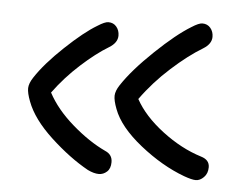

<svg xmlns="http://www.w3.org/2000/svg" viewBox="-40 -481 699 553"><g transform="rotate(5 309.0 -204.0)"><path d="M543.9 18.1Q532.7 18.1 509.8 9.8Q444.8 -14.2 381.1 -64.9Q317.4 -115.7 298.8 -166Q289.6 -189.9 290 -203.9Q290.5 -217.8 301.8 -234.9Q332 -280.8 391.6 -337.6Q451.2 -394.5 493.2 -419.9Q513.7 -433.1 523.9 -433.1Q538.6 -433.1 547.4 -422.6Q556.2 -412.1 556.2 -397Q556.2 -376.5 532.2 -361.8Q490.7 -336.9 442.9 -293.7Q395 -250.5 358.9 -200.2Q384.8 -152.8 439.9 -110.8Q495.1 -68.8 553.2 -50.8Q578.1 -43.5 578.1 -22Q578.1 -3.9 567.1 7.1Q556.2 18.1 543.9 18.1ZM264.2 24.9Q250 24.9 231.9 16.1Q178.2 -13.7 122.8 -64.9Q67.4 -116.2 48.8 -166Q39.6 -189.9 40 -203.9Q40.5 -217.8 51.8 -234.9Q79.1 -276.9 132.6 -327.4Q186 -377.9 223.1 -399.9Q243.7 -413.1 253.9 -413.1Q268.6 -413.1 277.3 -402.6Q286.1 -392.1 286.1 -377Q286.1 -356.4 262.2 -341.8Q225.6 -319.8 182.9 -281Q140.1 -242.2 106.9 -196.8Q131.8 -149.9 180.4 -107.7Q229 -65.4 276.9 -43Q297.9 -34.2 297.9 -12.2Q297.9 6.3 287.6 15.6Q277.3 24.9 264.2 24.9Z"/></g></svg>

Font: Shantell Sans Bouncy
Style: Regular
Weight: 300
Designer: Stephen Nixon, Anya Danilova, Shantell Martin
Foundry: Arrow Type
Version: Version 1.006;[9816181b4]